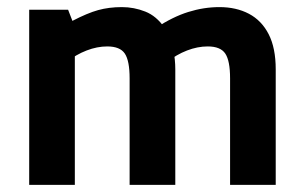

<svg xmlns="http://www.w3.org/2000/svg" viewBox="-20 -518 847 538"><path d="M61.8 0V-490.8H170.8L182.9 -459.5Q224.7 -481.3 255 -489.7Q285.4 -498.1 321.5 -498.1Q355.5 -498.1 387 -485.6Q418.4 -473.2 440.9 -440.5L416.6 -439.6Q463.6 -470.7 507.4 -484.4Q551.2 -498.1 594.8 -498.1Q642 -498.1 677.5 -479.4Q713 -460.7 732.8 -422.2Q752.6 -383.6 752.6 -323.7V0H624.7V-298.4Q624.7 -347.6 611.3 -367.8Q597.9 -387.9 562 -387.9Q533.6 -387.9 504 -376.5Q474.5 -365.1 448.2 -344.2L451.6 -421.3Q460.6 -405.3 465.9 -377.9Q471.2 -350.5 471.2 -323.7V0H343.2V-298.4Q343.2 -347.6 329.8 -367.8Q316.4 -387.9 280.5 -387.9Q252.2 -387.9 222.6 -376.5Q193 -365.1 166.7 -344.2L189.7 -433.6V0Z"/></svg>

Font: Anaheim
Style: Regular
Weight: 400
Designer: Vernon Adams
Foundry: Vernon Adams
Version: Version 2.001